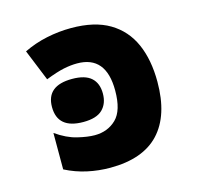

<svg xmlns="http://www.w3.org/2000/svg" viewBox="-88 -655 777 758"><g transform="rotate(-15 300.0 -276.5)"><path d="M273 10Q226 10 180 0Q134 -10 91 -32V-181Q135 -150 176.5 -140Q218 -130 247 -130Q300 -130 335 -164Q370 -198 370 -280Q370 -422 252 -422Q226 -422 197 -416Q168 -410 122 -392L70 -520Q115 -542 165 -552.5Q215 -563 265 -563Q361 -563 421.5 -527Q482 -491 511 -425.5Q540 -360 540 -270Q540 -133 473.5 -61.5Q407 10 273 10ZM217 -192Q112 -192 112 -281Q112 -368 217 -368Q270 -368 295 -345.5Q320 -323 320 -281Q320 -240 295.5 -216Q271 -192 217 -192Z"/></g></svg>

Font: Noto Sans Mono Black
Style: Regular
Weight: 900
Designer: Monotype Design Team
Foundry: Monotype Imaging Inc.
Version: Version 2.014